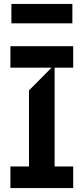

<svg xmlns="http://www.w3.org/2000/svg" viewBox="-20 -964 428 984"><path d="M355.1 0H33.4V-110.8H128.6V-500.7L244.3 -617.2H33.4V-727.3H355.1V-617.2H259.9V-110.8H355.1ZM38.4 -943.9H350.9V-844.5H38.4Z"/></svg>

Font: Riot Sans
Style: Bold
Weight: 600
Designer: Rasmus Andersson
Foundry: rsms
Version: Version 4.001